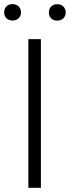

<svg xmlns="http://www.w3.org/2000/svg" viewBox="-32 -898 334 918"><path d="M103.5 -710.9V0H163.6V-710.9ZM-12.2 -838.4C-12.2 -816.9 2.9 -799.8 27.8 -799.8C52.7 -799.8 68.4 -816.9 68.4 -838.4C68.4 -861.3 52.7 -878.4 27.8 -878.4C2.9 -878.4 -12.2 -861.3 -12.2 -838.4ZM201.7 -837.9C201.7 -816.4 216.3 -799.3 241.7 -799.3C266.6 -799.3 282.2 -816.4 282.2 -837.9C282.2 -860.8 266.6 -877.9 241.7 -877.9C216.3 -877.9 201.7 -860.8 201.7 -837.9Z"/></svg>

Font: Vazirmatn ExtraLight
Style: Regular
Weight: 200
Designer: Saber Rastikerdar
Foundry: Saber Rastikerdar
Version: Version 33.003